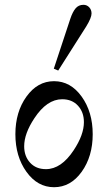

<svg xmlns="http://www.w3.org/2000/svg" viewBox="-20 -782 456 810"><path d="M207 -492.2 276.4 -702.1Q286.1 -731.4 298.8 -746.6Q311.5 -761.7 332 -761.7Q346.7 -761.7 356.4 -751.2Q366.2 -740.7 366.2 -725.1Q366.2 -707 343.8 -670.4L225.6 -484.4ZM91.6 -57.1Q44.9 -122.1 44.9 -215.8Q44.9 -309.6 91.6 -374.5Q138.2 -439.5 208 -439.5Q277.8 -439.5 324.5 -374.5Q371.1 -309.6 371.1 -215.8Q371.1 -122.1 324.5 -57.1Q277.8 7.8 208 7.8Q138.2 7.8 91.6 -57.1ZM82 -165Q82 -123 106.9 -95.7Q131.8 -68.4 173.8 -68.4Q238.3 -68.4 291 -148.4Q334 -213.4 334 -266.6Q334 -308.6 309.1 -335.9Q284.2 -363.3 242.2 -363.3Q177.7 -363.3 125 -283.2Q82 -218.3 82 -165Z"/></svg>

Font: Theano Didot
Style: Regular
Weight: 400
Designer: Alexey Kryukov
Version: Version 2.0